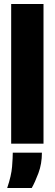

<svg xmlns="http://www.w3.org/2000/svg" viewBox="-20 -720 274 962"><path d="M36 0V-700H198V0ZM16 222Q37 160 40.5 115Q44 70 44 45H190Q190 101 172.5 147.5Q155 194 139 222Z"/></svg>

Font: Bricolage Grotesque 48pt ExtraBold
Style: Regular
Weight: 800
Designer: Mathieu Triay
Foundry: Atelier Triay
Version: Version 1.000; ttfautohint (v1.8.4.7-5d5b);gftools[0.9.32]